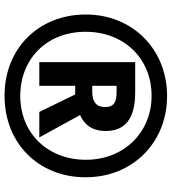

<svg xmlns="http://www.w3.org/2000/svg" viewBox="26 -790 774 867"><g transform="rotate(90 413.5 -357.0)"><path d="M413 10C627 10 781 -143 781 -356C781 -569 624 -724 414 -724C203 -724 46 -568 46 -357C46 -147 196 10 413 10ZM414 -61C246 -61 124 -181 124 -356C124 -528 243 -654 413 -654C579 -654 702 -529 702 -357C702 -184 581 -61 414 -61ZM261 -147H368V-309H407L486 -147H601L500 -331C543 -350 572 -385 572 -447C572 -533 518 -580 398 -580H261ZM395 -386H368V-496H395C443 -496 464 -483 464 -444C464 -404 439 -386 395 -386Z"/></g></svg>

Font: Noto Sans Arabic UI SmCn XBd
Style: Regular
Weight: 800
Width: 4
Designer: Monotype Design Team, Nadine Chahine and Nizar Qandah
Foundry: Monotype Imaging Inc.
Version: Version 2.010